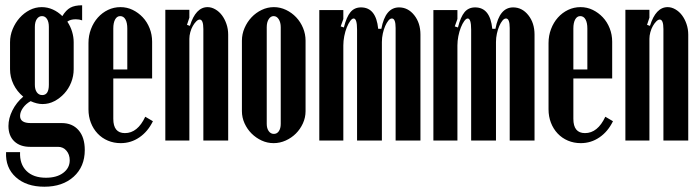

<svg xmlns="http://www.w3.org/2000/svg" viewBox="-20 -532 2652 727"><path d="M148 175Q80 175 40 139Q0 103 3 44H56Q54 89 80 115Q106 141 154 141Q195 141 219.5 122.5Q244 104 244 75Q244 53 231.5 38.5Q219 24 200 24H94Q56 24 34 3Q12 -18 12 -55Q12 -84 27 -114Q42 -144 68 -166Q44 -186 31 -213Q18 -240 18 -270V-372Q18 -398 28 -422Q38 -446 54.5 -464.5Q71 -483 92.5 -494Q114 -505 138 -505Q160 -505 180 -496Q200 -487 216 -471Q230 -494 246.5 -503Q263 -512 291 -512V-455Q280 -459 267 -459Q246 -459 235 -450Q247 -432 253 -412Q259 -392 259 -372V-270Q259 -244 249.5 -220Q240 -196 223.5 -178Q207 -160 186 -149Q165 -138 141 -138Q120 -138 96 -149Q78 -139 67 -123.5Q56 -108 56 -93Q56 -66 96 -66H214Q254 -66 277.5 -39Q301 -12 301 36Q301 99 259 137Q217 175 148 175ZM112 -211Q112 -193 119.5 -182.5Q127 -172 140 -172Q165 -172 165 -211V-430Q165 -449 158 -460Q151 -471 139 -471Q127 -471 119.5 -460Q112 -449 112 -430Z M315 -369Q315 -397 324.5 -422Q334 -447 350.5 -465.5Q367 -484 389 -494.5Q411 -505 436 -505Q461 -505 482.5 -494.5Q504 -484 520.5 -466.5Q537 -449 546.5 -425Q556 -401 556 -374V-235H409V-82Q409 -28 453 -28Q501 -28 530 -90L559 -73Q540 -34 508 -12Q476 10 437 10Q411 10 388.5 0.5Q366 -9 349.5 -26.5Q333 -44 324 -67.5Q315 -91 315 -118ZM462 -269V-424Q462 -446 455 -458.5Q448 -471 435 -471Q423 -471 416 -458.5Q409 -446 409 -424V-269Z M699 -434Q721 -505 766 -505Q781 -505 795.5 -496.5Q810 -488 820.5 -474Q831 -460 837.5 -441Q844 -422 844 -401V0H750V-422Q750 -458 736 -458Q730 -458 723 -451Q716 -444 710 -433.5Q704 -423 700.5 -410Q697 -397 697 -385V0H606V-495H697V-465L688 -438Z M1017 -505Q1041 -505 1063 -494.5Q1085 -484 1101.5 -466.5Q1118 -449 1127.5 -426Q1137 -403 1137 -378V-111Q1137 -87 1127 -65Q1117 -43 1100.5 -26.5Q1084 -10 1062 0Q1040 10 1016 10Q992 10 970.5 0Q949 -10 932.5 -26.5Q916 -43 906 -65Q896 -87 896 -111V-378Q896 -403 906 -426Q916 -449 932.5 -466.5Q949 -484 971 -494.5Q993 -505 1017 -505ZM1016 -471Q1005 -471 997.5 -459.5Q990 -448 990 -429V-63Q990 -46 997.5 -35.5Q1005 -25 1017 -25Q1029 -25 1036 -35.5Q1043 -46 1043 -63V-429Q1043 -447 1035.5 -459Q1028 -471 1016 -471Z M1424 -423Q1439 -504 1491 -504Q1525 -504 1548.5 -474.5Q1572 -445 1572 -401V0H1478V-426Q1478 -462 1464 -462Q1457 -462 1450.5 -454Q1444 -446 1438.5 -433.5Q1433 -421 1429.5 -405Q1426 -389 1426 -373V0H1332V-420Q1332 -462 1319 -462Q1313 -462 1306 -452.5Q1299 -443 1293 -428Q1287 -413 1283.5 -395Q1280 -377 1280 -360V0H1189V-494H1280V-460L1270 -432L1282 -428Q1292 -468 1307 -486Q1322 -504 1347 -504Q1404 -504 1412 -423Z M1856 -423Q1871 -504 1923 -504Q1957 -504 1980.5 -474.5Q2004 -445 2004 -401V0H1910V-426Q1910 -462 1896 -462Q1889 -462 1882.5 -454Q1876 -446 1870.5 -433.5Q1865 -421 1861.5 -405Q1858 -389 1858 -373V0H1764V-420Q1764 -462 1751 -462Q1745 -462 1738 -452.5Q1731 -443 1725 -428Q1719 -413 1715.5 -395Q1712 -377 1712 -360V0H1621V-494H1712V-460L1702 -432L1714 -428Q1724 -468 1739 -486Q1754 -504 1779 -504Q1836 -504 1844 -423Z M2057 -369Q2057 -397 2066.5 -422Q2076 -447 2092.5 -465.5Q2109 -484 2131 -494.5Q2153 -505 2178 -505Q2203 -505 2224.5 -494.5Q2246 -484 2262.5 -466.5Q2279 -449 2288.5 -425Q2298 -401 2298 -374V-235H2151V-82Q2151 -28 2195 -28Q2243 -28 2272 -90L2301 -73Q2282 -34 2250 -12Q2218 10 2179 10Q2153 10 2130.5 0.5Q2108 -9 2091.5 -26.5Q2075 -44 2066 -67.5Q2057 -91 2057 -118ZM2204 -269V-424Q2204 -446 2197 -458.5Q2190 -471 2177 -471Q2165 -471 2158 -458.5Q2151 -446 2151 -424V-269Z M2441 -434Q2463 -505 2508 -505Q2523 -505 2537.5 -496.5Q2552 -488 2562.5 -474Q2573 -460 2579.5 -441Q2586 -422 2586 -401V0H2492V-422Q2492 -458 2478 -458Q2472 -458 2465 -451Q2458 -444 2452 -433.5Q2446 -423 2442.5 -410Q2439 -397 2439 -385V0H2348V-495H2439V-465L2430 -438Z"/></svg>

Font: Moniqa ExtBd Cond Paragraph
Style: Regular
Weight: 800
Width: 3
Designer: Rajesh Rajput
Foundry: Rajesh Rajput
Version: Version 1.000